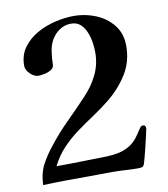

<svg xmlns="http://www.w3.org/2000/svg" viewBox="-82 -793 753 862"><g transform="rotate(-10 295.0 -362.0)"><path d="M545 -170Q545 -167 540 -145.5Q535 -124 528.5 -96.5Q522 -69 516 -46.5Q510 -24 508 -18Q504 -5 497.5 -2.5Q491 0 479 0Q449 0 419.5 -2Q390 -4 361 -4Q335 -4 308 -3.5Q281 -3 255 -3Q203 -3 150.5 -2.5Q98 -2 45 0Q47 -53 66.5 -90.5Q86 -128 118 -168Q158 -219 204 -264.5Q250 -310 294 -357Q332 -396 355.5 -443.5Q379 -491 379 -546Q379 -566 375.5 -590.5Q372 -615 362.5 -638.5Q353 -662 336.5 -677Q320 -692 294 -692Q265 -692 241.5 -676.5Q218 -661 204 -636Q191 -614 186.5 -582.5Q182 -551 182 -525Q182 -511 168.5 -502.5Q155 -494 138 -490.5Q121 -487 110 -487Q91 -487 72.5 -505Q54 -523 54 -542Q54 -590 79 -624.5Q104 -659 143 -681Q182 -703 227 -713.5Q272 -724 312 -724Q364 -724 411.5 -704.5Q459 -685 490 -646.5Q521 -608 521 -551Q521 -479 486 -423Q451 -367 397 -323Q360 -293 320.5 -267Q281 -241 243.5 -213.5Q206 -186 174 -152.5Q142 -119 119 -73Q177 -73 234.5 -74.5Q292 -76 350 -77Q379 -78 406 -84Q433 -90 458 -106Q477 -119 489.5 -135.5Q502 -152 514 -171Q518 -177 522 -181.5Q526 -186 533 -186Q545 -186 545 -170Z"/></g></svg>

Font: Kaisei Tokumin
Style: Bold
Weight: 700
Designer: Font-Kai, 金井和夫
Foundry: KAZUO KANAI
Version: Version 5.003